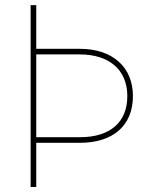

<svg xmlns="http://www.w3.org/2000/svg" viewBox="-20 -748 631 768"><path d="M102.5 -727.5V0H125V-176.8H299.8C432.6 -176.8 511.7 -246.1 511.7 -363.8C511.7 -480 429.7 -552.7 299.8 -552.7H125V-727.5ZM125 -199.2V-530.3H299.8C417.5 -530.3 489.3 -467.8 489.3 -363.8C489.3 -258.3 419.9 -199.2 299.8 -199.2Z"/></svg>

Font: Raveo Thin
Style: Regular
Weight: 100
Designer: Jakub Foglar, Rasmus Andersson (Inter)
Foundry: Jakubfoglar.com
Version: Version 1.100;Glyphs 3.2.3 (3260)